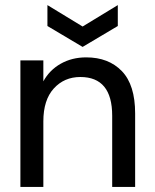

<svg xmlns="http://www.w3.org/2000/svg" viewBox="-20 -733 609 753"><path d="M60 0V-496H150V-414Q174 -458 218 -483Q262 -508 318 -508Q406 -508 458 -454Q510 -400 510 -288V0H420V-279Q420 -431 295 -431Q232 -431 191 -386Q150 -341 150 -257V0ZM304 -549 166 -631V-713L304 -629L442 -713V-631Z"/></svg>

Font: HostGroteskRegular
Style: Regular
Weight: 400
Designer: Doukan Karapınar based on Poppins by Indian Type Foundry, Jonny Pinhorn
Foundry: Element Type
Version: Version 1.001; ttfautohint (v1.8.4.7-5d5b)